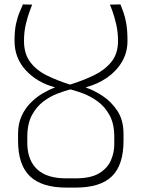

<svg xmlns="http://www.w3.org/2000/svg" viewBox="-20 -860 645 872"><path d="M281 -8Q170 -8 116 -59.5Q62 -111 62 -221V-252Q62 -298 78 -333Q94 -368 119.5 -393.5Q145 -419 174 -436Q203 -453 228 -462V-464Q149 -485 97.5 -540.5Q46 -596 46 -674Q46 -722 53 -753Q60 -784 69 -804.5Q78 -825 84 -840L126 -839Q123 -831 114 -807Q105 -783 97 -748.5Q89 -714 89 -674Q89 -616 117 -578.5Q145 -541 192.5 -517.5Q240 -494 298 -476H299Q356 -494 405.5 -517.5Q455 -541 485.5 -578.5Q516 -616 516 -674Q516 -714 508 -748.5Q500 -783 491.5 -807Q483 -831 479 -839L527 -840Q533 -825 540.5 -804.5Q548 -784 553.5 -753Q559 -722 559 -674Q559 -622 534 -579.5Q509 -537 466.5 -507.5Q424 -478 371 -464V-462Q407 -450 446.5 -424Q486 -398 513.5 -356Q541 -314 541 -252V-221Q541 -111 488.5 -59.5Q436 -8 323 -8ZM323 -50Q393 -50 431 -73.5Q469 -97 484 -132.5Q499 -168 499 -203V-239Q499 -298 477.5 -337Q456 -376 423.5 -399.5Q391 -423 357.5 -435.5Q324 -448 300 -454Q276 -448 242.5 -435.5Q209 -423 177.5 -399.5Q146 -376 125 -337Q104 -298 104 -239V-203Q107 -128 151 -89Q195 -50 280 -50Z"/></svg>

Font: Matangi Light
Style: Regular
Weight: 300
Designer: Prashant Pant
Foundry: The Graphic Ant
Version: Version 3.002